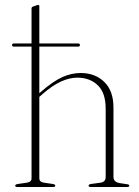

<svg xmlns="http://www.w3.org/2000/svg" viewBox="-20 -744 552 764"><path d="M28 -564.5Q28 -571 35 -571H105.5V-709.5Q105.5 -716 110.5 -717.5L124.5 -722.5Q130 -724.5 131.5 -724.5Q136.5 -724.5 136.5 -719V-571H291Q298 -571 298 -564.5Q298 -558.5 291 -558.5H136.5V-373L141.5 -377.5Q191.5 -421 228 -437.2Q264.5 -453.5 301 -453.5Q358.5 -453.5 395 -418Q431.5 -382.5 431.5 -316V-39.5Q431.5 -20 455.5 -15.5L485.5 -11Q494.5 -10 494.5 -5Q494.5 0 486.5 0H341.5Q332.5 0 332.5 -5Q332.5 -10.5 342.5 -12L379.5 -17Q400.5 -20 400.5 -39.5V-311.5Q400.5 -374.5 369 -404.8Q337.5 -435 287.5 -435Q257 -435 223 -419.8Q189 -404.5 148.5 -369L136.5 -358.5V-34.5Q136.5 -19.5 155.5 -17L190 -12Q200 -10.5 200 -5Q200 0 191.5 0H48Q40.5 0 40.5 -5Q40.5 -10.5 51.5 -12L86.5 -17Q105.5 -20 105.5 -34V-558.5H35Q28 -558.5 28 -564.5Z"/></svg>

Font: Fraunces 72pt S000 Thin
Style: Regular
Weight: 100
Version: Version 1.000; ttfautohint (v1.8.3)